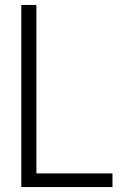

<svg xmlns="http://www.w3.org/2000/svg" viewBox="-20 -755 540 775"><path d="M66 0V-735H127V-55H434V0Z"/></svg>

Font: Iosevka Term Curly Light
Style: Regular
Weight: 300
Designer: Belleve Invis
Foundry: Belleve Invis
Version: Version 32.3.0